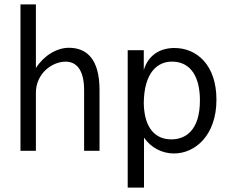

<svg xmlns="http://www.w3.org/2000/svg" viewBox="-20 -685 1040 872"><path d="M73 0H143V-263C143 -352 217 -405 278 -405C325 -405 362 -371 362 -275V0H432V-277C432 -415 375 -468 293 -468C237 -468 179 -432 143 -376V-665H73Z M560 167H634V-60C665 -15 715 12 770 12C867 12 963 -71 963 -232C963 -391 873 -467 772 -467C708 -467 654 -436 633 -367V-457H560ZM758 -52C684 -52 636 -105 633 -213C633 -355 695 -409 769 -405C845 -401 888 -338 888 -229C888 -92 822 -52 758 -52Z"/></svg>

Font: Inconsolata Thin
Style: Regular
Weight: 100
Monospace: yes
Designer: Raph Levien, Cyreal, Brenton Simpson
Foundry: Raph Levien, Cyreal, Google
Version: Version 3.100